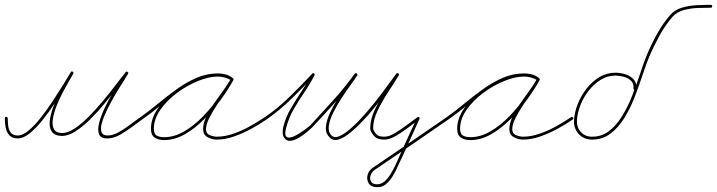

<svg xmlns="http://www.w3.org/2000/svg" viewBox="-26 -567 2969 795"><path d="M0 -83Q6 -83 6 -77Q6 -62 8 -45.5Q10 -29 19 -17.5Q28 -6 48 -6Q68 -6 93 -27Q118 -48 143.5 -80.5Q169 -113 193 -149.5Q217 -186 236.5 -217.5Q256 -249 267 -268Q270 -273 275 -270Q280 -267 277 -261Q273 -254 261 -233.5Q249 -213 234.5 -185.5Q220 -158 208.5 -129Q197 -100 193 -74.5Q189 -49 197 -33Q205 -17 231 -16Q231 -16 231 -16Q231 -16 230 -16Q230 -16 230 -16Q230 -16 230 -16Q255 -16 284 -35.5Q313 -55 343 -85.5Q373 -116 401.5 -150.5Q430 -185 454 -216.5Q478 -248 495 -268Q498 -273 503 -269Q507 -266 504 -261Q500 -255 496.5 -249Q493 -243 489 -236Q486 -231 474 -212.5Q462 -194 446.5 -167Q431 -140 417 -111.5Q403 -83 396 -58.5Q389 -34 394.5 -19.5Q400 -5 423 -6Q444 -7 468 -21Q492 -35 515 -52.5Q538 -70 556 -82Q560 -85 564 -80Q567 -76 562 -72Q544 -59 520 -41Q496 -23 471 -9Q446 5 423 6Q393 8 385 -9.5Q377 -27 384 -56Q391 -85 407 -119Q423 -153 442 -184.5Q461 -216 475.5 -238.5Q490 -261 494 -268Q497 -272 502 -269Q507 -265 504 -261Q486 -239 461.5 -207Q437 -175 408 -139.5Q379 -104 348 -73.5Q317 -43 287 -23.5Q257 -4 230 -4Q230 -4 230 -4Q230 -4 230 -4Q230 -4 230 -4Q230 -4 230 -4Q200 -5 188.5 -22Q177 -39 180 -65.5Q183 -92 194 -122.5Q205 -153 220 -182.5Q235 -212 248 -235Q261 -258 267 -268Q270 -273 275 -269Q280 -266 277 -261Q265 -241 245 -208.5Q225 -176 200.5 -139Q176 -102 149.5 -69Q123 -36 97 -15Q71 6 48 6Q24 6 12.5 -7Q1 -20 -2.5 -39Q-6 -58 -6 -77Q-6 -83 0 -83Z M554 -74Q551 -79 556 -82Q591 -107 628.5 -138Q666 -169 705.5 -197.5Q745 -226 787.5 -244.5Q830 -263 877 -263Q892 -263 907.5 -259Q923 -255 935 -246Q940 -243 937 -238Q934 -233 929 -236Q904 -250 875 -250Q839 -250 793.5 -231.5Q748 -213 706.5 -182Q665 -151 638 -112.5Q611 -74 611 -34Q611 -13 622.5 -6Q634 1 654 1Q696 1 737.5 -23.5Q779 -48 816 -86.5Q853 -125 882 -166.5Q911 -208 930 -241Q933 -246 938 -243Q943 -240 940 -235Q929 -215 910.5 -188.5Q892 -162 873 -133.5Q854 -105 840.5 -78.5Q827 -52 827 -32Q827 -14 842.5 -7.5Q858 -1 872 -1Q905 -1 941 -13.5Q977 -26 1010.5 -45Q1044 -64 1071 -82Q1075 -85 1079 -80Q1082 -76 1077 -72Q1050 -53 1015 -34Q980 -15 943 -2Q906 11 872 11Q852 11 833.5 1Q815 -9 815 -32Q815 -56 828 -83.5Q841 -111 860 -138.5Q879 -166 898.5 -192.5Q918 -219 930 -241Q933 -246 938 -243Q943 -240 940 -235Q921 -200 890.5 -157.5Q860 -115 822 -76Q784 -37 741 -12Q698 13 654 13Q629 13 614 2.5Q599 -8 599 -34Q599 -76 627 -117Q655 -158 698 -190.5Q741 -223 788.5 -242.5Q836 -262 875 -262Q908 -262 935 -246Q940 -243 937 -238Q933 -233 929 -236Q917 -244 903.5 -247.5Q890 -251 877 -251Q832 -251 790.5 -232.5Q749 -214 710 -185.5Q671 -157 634 -126.5Q597 -96 562 -72Q557 -69 554 -74Z M1071 -82Q1125 -119 1173.5 -166.5Q1222 -214 1267 -262Q1270 -266 1274 -263Q1279 -260 1276 -255Q1257 -218 1234 -184.5Q1211 -151 1190.5 -115.5Q1170 -80 1159 -38Q1152 -12 1158 -3.5Q1164 5 1177.5 2Q1191 -1 1207.5 -11Q1224 -21 1238 -31.5Q1252 -42 1258 -47Q1258 -47 1258 -47Q1258 -47 1258 -47Q1258 -47 1258 -47Q1258 -47 1258 -47Q1306 -99 1353.5 -151.5Q1401 -204 1443 -262Q1447 -266 1451 -263Q1456 -260 1453 -255Q1444 -240 1426 -215.5Q1408 -191 1388.5 -161Q1369 -131 1354 -101Q1339 -71 1335.5 -46Q1332 -21 1347 -6Q1359 6 1380 -3.5Q1401 -13 1423.5 -32.5Q1446 -52 1464.5 -72Q1483 -92 1490 -100Q1524 -139 1554.5 -180Q1585 -221 1615 -262Q1619 -266 1623 -263Q1628 -260 1625 -255Q1607 -225 1582 -187Q1557 -149 1538 -110Q1519 -71 1519 -36Q1519 -33 1521 -28Q1521 -28 1520 -28Q1520 -29 1520 -29Q1529 -13 1537.5 -7Q1546 -1 1566 -1Q1585 -1 1610.5 -16.5Q1636 -32 1661 -51Q1686 -70 1703 -82Q1706 -84 1710 -81Q1713 -79 1711 -75Q1688 -24 1665 27Q1642 78 1618 128Q1618 128 1618 128.5Q1618 129 1618 129Q1618 129 1618 129Q1618 129 1618 129Q1611 144 1599.5 163Q1588 182 1572 195.5Q1556 209 1536 208Q1536 208 1536 208Q1536 208 1536 208Q1536 208 1536 208Q1536 208 1536 208Q1511 208 1501 192.5Q1491 177 1496 157.5Q1501 138 1520 126Q1596 74 1672 22.5Q1748 -29 1824 -82Q1829 -85 1832 -80Q1835 -75 1830 -72Q1755 -20 1679 32Q1603 84 1526 136Q1513 145 1508.5 159Q1504 173 1510 184.5Q1516 196 1536 196Q1536 196 1536 196Q1536 196 1536 196Q1536 196 1536 196Q1536 196 1536 196Q1553 196 1567 183.5Q1581 171 1591.5 153.5Q1602 136 1608 123Q1608 123 1608 123Q1608 123 1608 123Q1608 123 1608 123.5Q1608 124 1608 124Q1631 73 1654 22Q1677 -29 1701 -79Q1702 -84 1708 -79Q1713 -75 1709 -72Q1691 -59 1665.5 -39.5Q1640 -20 1613.5 -4.5Q1587 11 1566 11Q1543 11 1531.5 3.5Q1520 -4 1510 -23Q1510 -23 1510 -24Q1509 -24 1509 -24Q1507 -31 1507 -36Q1507 -73 1526 -113Q1545 -153 1570.5 -191.5Q1596 -230 1615 -261Q1618 -266 1623 -262Q1628 -259 1625 -254Q1594 -214 1563.5 -172.5Q1533 -131 1500 -92Q1490 -81 1470 -60Q1450 -39 1425.5 -18.5Q1401 2 1377.5 10Q1354 18 1339 2Q1321 -15 1323.5 -42Q1326 -69 1340.5 -100Q1355 -131 1375 -162Q1395 -193 1414 -219Q1433 -245 1443 -261Q1446 -266 1451 -263Q1456 -259 1453 -254Q1410 -197 1362.5 -144Q1315 -91 1266 -39Q1266 -39 1266 -39Q1266 -39 1266 -39Q1266 -39 1266 -39Q1266 -39 1266 -39Q1259 -32 1244 -19.5Q1229 -7 1211.5 3.5Q1194 14 1177.5 16Q1161 18 1151 4Q1145 -5 1144.5 -18Q1144 -31 1147 -42Q1158 -84 1179 -119.5Q1200 -155 1223 -189.5Q1246 -224 1266 -261Q1268 -265 1273 -262Q1279 -258 1275 -254Q1230 -206 1181 -158Q1132 -110 1077 -72Q1072 -69 1069 -74Q1066 -79 1071 -82Z M1822 -74Q1819 -79 1824 -82Q1859 -107 1896.5 -138Q1934 -169 1973.5 -197.5Q2013 -226 2055.5 -244.5Q2098 -263 2145 -263Q2160 -263 2175.5 -259Q2191 -255 2203 -246Q2208 -243 2205 -238Q2202 -233 2197 -236Q2172 -250 2143 -250Q2107 -250 2061.5 -231.5Q2016 -213 1974.5 -182Q1933 -151 1906 -112.5Q1879 -74 1879 -34Q1879 -13 1890.5 -6Q1902 1 1922 1Q1964 1 2005.5 -23.5Q2047 -48 2084 -86.5Q2121 -125 2150 -166.5Q2179 -208 2198 -241Q2201 -246 2206 -243Q2211 -240 2208 -235Q2197 -215 2178.5 -188.5Q2160 -162 2141 -133.5Q2122 -105 2108.5 -78.5Q2095 -52 2095 -32Q2095 -14 2110.5 -7.5Q2126 -1 2140 -1Q2173 -1 2209 -13.5Q2245 -26 2278.5 -45Q2312 -64 2339 -82Q2343 -85 2347 -80Q2350 -76 2345 -72Q2318 -53 2283 -34Q2248 -15 2211 -2Q2174 11 2140 11Q2120 11 2101.5 1Q2083 -9 2083 -32Q2083 -56 2096 -83.5Q2109 -111 2128 -138.5Q2147 -166 2166.5 -192.5Q2186 -219 2198 -241Q2201 -246 2206 -243Q2211 -240 2208 -235Q2189 -200 2158.5 -157.5Q2128 -115 2090 -76Q2052 -37 2009 -12Q1966 13 1922 13Q1897 13 1882 2.5Q1867 -8 1867 -34Q1867 -76 1895 -117Q1923 -158 1966 -190.5Q2009 -223 2056.5 -242.5Q2104 -262 2143 -262Q2176 -262 2203 -246Q2208 -243 2205 -238Q2201 -233 2197 -236Q2185 -244 2171.5 -247.5Q2158 -251 2145 -251Q2100 -251 2058.5 -232.5Q2017 -214 1978 -185.5Q1939 -157 1902 -126.5Q1865 -96 1830 -72Q1825 -69 1822 -74Z M2597 -201Q2599 -221 2587 -232.5Q2575 -244 2557 -249Q2539 -254 2522 -254Q2489 -254 2461 -236.5Q2433 -219 2411.5 -191.5Q2390 -164 2377.5 -132Q2365 -100 2363 -71Q2361 -41 2378.5 -21Q2396 -1 2426 -1Q2467 -1 2498 -26Q2529 -51 2552.5 -90.5Q2576 -130 2593.5 -175.5Q2611 -221 2625 -263.5Q2639 -306 2651 -336Q2670 -382 2694 -425.5Q2718 -469 2750 -506Q2769 -527 2798.5 -535.5Q2828 -544 2859.5 -545.5Q2891 -547 2917 -547Q2923 -547 2923 -541Q2923 -535 2917 -535Q2894 -535 2863.5 -534Q2833 -533 2804.5 -525Q2776 -517 2759 -498Q2728 -462 2704.5 -419Q2681 -376 2662 -332Q2649 -300 2634.5 -256Q2620 -212 2602 -165.5Q2584 -119 2559.5 -79Q2535 -39 2502 -14Q2469 11 2426 11Q2391 11 2369.5 -13Q2348 -37 2351 -72Q2353 -103 2366.5 -137Q2380 -171 2403 -200.5Q2426 -230 2456.5 -248Q2487 -266 2522 -266Q2542 -266 2563 -259.5Q2584 -253 2597.5 -238.5Q2611 -224 2609 -200Q2609 -194 2603 -194Q2597 -195 2597 -201Z"/></svg>

Font: FRB American Cursive Guidelines Thin
Style: Italic
Weight: 100
Italic angle: -25°
Version: Version 2.0;Modular Font Editor K font №1